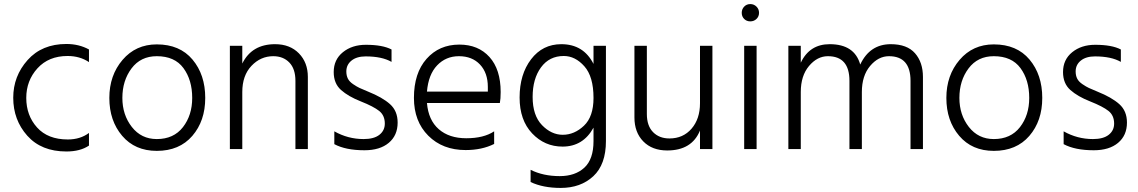

<svg xmlns="http://www.w3.org/2000/svg" viewBox="-20 -732 5590 943"><path d="M417 -17Q374 12 306 12Q183 12 114 -65.5Q45 -143 45 -252Q45 -358 115.5 -437Q186 -516 306 -516Q368 -516 417 -489V-427Q372 -457 312 -457Q219 -457 164 -396.5Q109 -336 109 -251Q109 -165 162 -106Q215 -47 313 -47Q374 -47 417 -79Z M988 -251Q988 -138 924.5 -64.5Q861 9 750 9Q643 9 580 -65Q517 -139 517 -251Q517 -362 582 -438Q647 -514 750 -514Q863 -514 925.5 -439.5Q988 -365 988 -251ZM581 -251Q581 -168 627.5 -108.5Q674 -49 750 -49Q833 -49 878.5 -107.5Q924 -166 924 -251Q924 -339 881 -397.5Q838 -456 750 -456Q671 -456 626 -396Q581 -336 581 -251Z M1492 0H1431V-335Q1431 -394 1401 -425Q1371 -456 1322 -456Q1260 -456 1215 -408.5Q1170 -361 1170 -280V0H1109V-507H1170V-420Q1217 -515 1331 -515Q1404 -515 1448 -470Q1492 -425 1492 -354Z M1933 -130Q1933 -67 1889.5 -30.5Q1846 6 1770 6Q1678 6 1622 -24V-87Q1689 -49 1766 -49Q1817 -49 1843.5 -70Q1870 -91 1870 -125Q1870 -165 1842.5 -187Q1815 -209 1752 -234Q1691 -258 1655 -290Q1619 -322 1619 -378Q1619 -439 1664 -475.5Q1709 -512 1777 -512Q1859 -512 1903 -489V-428Q1856 -455 1776 -455Q1732 -455 1706.5 -434.5Q1681 -414 1681 -381Q1681 -361 1688.5 -346Q1696 -331 1714.5 -318.5Q1733 -306 1746 -300Q1759 -294 1788 -282Q1858 -254 1895.5 -220.5Q1933 -187 1933 -130Z M2407 -25Q2347 5 2267 5Q2154 5 2083.5 -65.5Q2013 -136 2013 -251Q2013 -373 2075 -443Q2137 -513 2236 -513Q2329 -513 2384 -452Q2439 -391 2439 -280Q2439 -246 2435 -226H2077Q2084 -142 2135 -97.5Q2186 -53 2270 -53Q2356 -53 2407 -87ZM2234 -456Q2170 -456 2127 -411Q2084 -366 2077 -282H2376V-305Q2376 -374 2337.5 -415Q2299 -456 2234 -456Z M2956 -39Q2956 76 2894 133.5Q2832 191 2734 191Q2647 191 2586 162V102Q2648 133 2729 133Q2805 133 2850 91.5Q2895 50 2895 -39V-105Q2844 -12 2743 -12Q2655 -12 2593.5 -77Q2532 -142 2532 -253Q2532 -367 2588.5 -441Q2645 -515 2737 -515Q2846 -515 2895 -418V-507H2956ZM2596 -256Q2596 -165 2642 -117.5Q2688 -70 2744 -70Q2801 -70 2848 -114.5Q2895 -159 2895 -251Q2895 -356 2850 -406.5Q2805 -457 2749 -457Q2678 -457 2637 -401Q2596 -345 2596 -256Z M3479 0H3418V-91Q3378 7 3257 7Q3183 7 3139.5 -37.5Q3096 -82 3096 -155V-507H3157V-172Q3157 -114 3187.5 -83Q3218 -52 3268 -52Q3335 -52 3376.5 -100Q3418 -148 3418 -225V-507H3479Z M3696 0H3635V-507H3696ZM3695.5 -699.5Q3708 -687 3708 -669Q3708 -651 3695.5 -639Q3683 -627 3665 -627Q3647 -627 3635 -639Q3623 -651 3623 -669Q3623 -687 3635 -699.5Q3647 -712 3665 -712Q3683 -712 3695.5 -699.5Z M4513 0H4452V-335Q4452 -456 4346 -456Q4294 -456 4253.5 -408Q4213 -360 4213 -280V0H4152V-335Q4152 -456 4046 -456Q3994 -456 3953.5 -408Q3913 -360 3913 -280V0H3852V-507H3913V-424Q3956 -515 4055 -515Q4177 -515 4205 -415Q4252 -515 4355 -515Q4435 -515 4474 -470.5Q4513 -426 4513 -354Z M5099 -251Q5099 -138 5035.5 -64.5Q4972 9 4861 9Q4754 9 4691 -65Q4628 -139 4628 -251Q4628 -362 4693 -438Q4758 -514 4861 -514Q4974 -514 5036.5 -439.5Q5099 -365 5099 -251ZM4692 -251Q4692 -168 4738.5 -108.5Q4785 -49 4861 -49Q4944 -49 4989.5 -107.5Q5035 -166 5035 -251Q5035 -339 4992 -397.5Q4949 -456 4861 -456Q4782 -456 4737 -396Q4692 -336 4692 -251Z M5515 -130Q5515 -67 5471.5 -30.5Q5428 6 5352 6Q5260 6 5204 -24V-87Q5271 -49 5348 -49Q5399 -49 5425.5 -70Q5452 -91 5452 -125Q5452 -165 5424.5 -187Q5397 -209 5334 -234Q5273 -258 5237 -290Q5201 -322 5201 -378Q5201 -439 5246 -475.5Q5291 -512 5359 -512Q5441 -512 5485 -489V-428Q5438 -455 5358 -455Q5314 -455 5288.5 -434.5Q5263 -414 5263 -381Q5263 -361 5270.5 -346Q5278 -331 5296.5 -318.5Q5315 -306 5328 -300Q5341 -294 5370 -282Q5440 -254 5477.5 -220.5Q5515 -187 5515 -130Z"/></svg>

Font: Hind Siliguri Light
Style: Regular
Weight: 300
Designer: Jyotish Sonowal
Foundry: Indian Type Foundry
Version: Version 1.001;PS 1.0;hotconv 1.0.86;makeotf.lib2.5.63406; tt